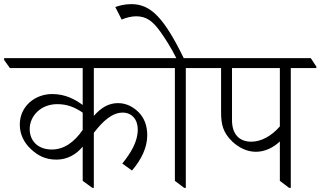

<svg xmlns="http://www.w3.org/2000/svg" viewBox="-53 -905 1554 931"><path d="M221 -131C273 -131 317 -156 348 -194V-28L395 6H402V-261C446 -318 491 -359 542 -359C586 -359 615 -326 615 -277C615 -217 581 -163 540 -112L587 -78C633 -132 661 -190 661 -249C661 -297 646 -333 620 -360C593 -387 560 -405 519 -405C474 -405 437 -383 402 -343V-575H733V-582L706 -623H-33V-614L-5 -575H348V-396C311 -423 264 -449 200 -449C117 -449 43 -390 43 -301C43 -253 64 -212 98 -181C130 -151 167 -131 221 -131ZM91 -279C91 -343 145 -400 225 -400C273 -400 309 -385 348 -359V-275C306 -214 256 -180 198 -180C131 -180 91 -222 91 -279Z M840 6H848V-575H972V-582L945 -623H838C743 -817 679 -885 584 -885C552 -885 526 -878 506 -871L537 -810C559 -820 586 -826 607 -826C657 -826 688 -803 727 -748C750 -715 776 -675 802 -623H668V-615L696 -575H795V-28Z M1188 -169C1231 -169 1272 -189 1304 -219V-28L1349 6H1357V-575H1481V-582L1454 -623H907V-614L935 -575H1019V-363C1019 -303 1027 -263 1075 -217C1104 -191 1142 -169 1188 -169ZM1072 -322V-575H1304V-292C1262 -244 1213 -218 1165 -218C1106 -218 1072 -256 1072 -322Z"/></svg>

Font: Noto Serif Devanagari Light
Style: Regular
Weight: 300
Designer: Universal Thirst, Indian Type Foundry and the Monotype Design Team
Foundry: Monotype Imaging Inc.
Version: Version 2.004